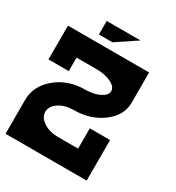

<svg xmlns="http://www.w3.org/2000/svg" viewBox="-178 -851 882 961"><g transform="rotate(30 263.5 -371.0)"><path d="M234.4 -390.6Q282.7 -390.6 317.1 -407.7Q351.6 -424.8 351.6 -449.2Q351.6 -473.6 317.1 -490.7Q282.7 -507.8 234.4 -507.8H117.2V-429.7H0V-625H468.8V-449.2Q468.8 -376.5 400.1 -325Q331.5 -273.4 234.4 -273.4Q186 -273.4 151.6 -250.5Q117.2 -227.5 117.2 -195.3Q117.2 -163.1 151.6 -140.1Q186 -117.2 234.4 -117.2H351.6V-234.4H468.8V0H0V-195.3Q0 -276.4 68.6 -333.5Q137.2 -390.6 234.4 -390.6ZM156.2 -664.1V-742.2H351.6L234.4 -664.1Z"/></g></svg>

Font: Leporid
Style: Regular
Weight: 400
Designer: GGBotNet
Foundry: GGBotNet
Version: 1.00